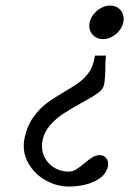

<svg xmlns="http://www.w3.org/2000/svg" viewBox="-20 -669 468 695"><path d="M378.9 -648.9Q400.4 -648.9 414.1 -635Q427.7 -621.1 427.7 -600.1Q427.7 -582 416.7 -564.9Q405.8 -547.9 388.4 -537.6Q371.1 -527.3 353 -527.3Q331.5 -527.3 317.4 -541.3Q303.2 -555.2 303.2 -575.7Q303.2 -594.2 314.5 -611.3Q325.7 -628.4 343.3 -638.7Q360.8 -648.9 378.9 -648.9ZM361.3 -424.3Q361.3 -385.3 356.4 -361.3Q353 -345.7 334.2 -332Q315.4 -318.4 275.9 -296.9Q235.8 -274.9 209.7 -257.8Q183.6 -240.7 162.1 -216.6Q140.6 -192.4 134.3 -162.1Q131.8 -149.9 131.8 -141.1Q131.8 -115.2 144.5 -94Q157.2 -72.8 179.2 -60.3Q201.2 -47.9 227.5 -47.9Q242.2 -47.9 254.2 -54.9Q266.1 -62 285.2 -77.6Q302.2 -92.3 314.9 -99.9Q327.6 -107.4 341.8 -107.4Q355 -107.4 363.3 -97.7Q371.6 -87.9 371.6 -74.7Q371.6 -71.8 370.6 -66.9Q364.7 -40.5 341.8 -24.2Q318.8 -7.8 288.8 -0.7Q258.8 6.3 230 6.3Q188 6.3 149.9 -13.7Q111.8 -33.7 88.9 -67.9Q65.9 -102.1 65.9 -141.6Q65.9 -155.3 68.8 -168.9Q78.1 -212.9 99.9 -243.7Q121.6 -274.4 147 -293.7Q172.4 -313 212.4 -336.4Q245.1 -355.5 264.4 -369.4Q283.7 -383.3 298.8 -402.8Q314 -422.4 319.8 -448.7L323.7 -467.8H363.3Q361.3 -448.2 361.3 -424.3Z"/></svg>

Font: Radley
Style: Italic
Weight: 400
Italic angle: -12°
Designer: Vernon Adams
Foundry: Vernon Adams
Version: Version 1.003; ttfautohint (v1.6)